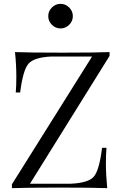

<svg xmlns="http://www.w3.org/2000/svg" viewBox="-20 -979 634 999"><path d="M550 -688 136 -23H347Q441 -27 469 -61Q497 -95 511 -210H534Q531 -172 531 -128Q531 -71 538 0Q464 -3 289 -3Q118 -3 42 0V-20L459 -685H249Q156 -681 127.5 -646.5Q99 -612 85 -498H62Q65 -530 65 -580Q65 -642 58 -708Q132 -705 307 -705Q476 -705 550 -708ZM340 -940Q359 -921 359 -895Q359 -869 340 -850Q321 -831 295 -831Q269 -831 250 -850Q231 -869 231 -895Q231 -921 250 -940Q269 -959 295 -959Q321 -959 340 -940Z"/></svg>

Font: Playfair Display
Style: Regular
Weight: 400
Designer: Claus Eggers S?rensen
Foundry: Claus Eggers S?rensen
Version: Version 1.003